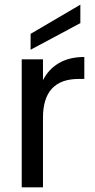

<svg xmlns="http://www.w3.org/2000/svg" viewBox="-20 -802 406 822"><path d="M341 -558V-464H317Q164 -464 164 -298V0H73V-548H164V-459Q188 -506 232.5 -532Q277 -558 341 -558ZM324 -703 111 -589V-657L324 -782Z"/></svg>

Font: Poppins A&M
Style: Regular-A&M
Weight: 400
Designer: Ninad Kale (Devanagari), Jonny Pinhorn (Latin)
Foundry: Indian Type Foundry
Version: 4.004